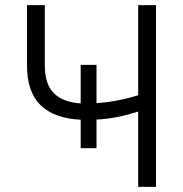

<svg xmlns="http://www.w3.org/2000/svg" viewBox="-20 -727 711 747"><path d="M355.5 -325.7Q438 -331.5 517.6 -356.4V-707H586.9V0H517.6V-293Q475.1 -279.3 436.5 -271.7Q397.9 -264.2 355.5 -261.7V-150.4H293.9V-261.2Q191.4 -266.1 138.2 -317.4Q85 -368.7 85 -472.7V-707H154.3V-472.7Q154.3 -399.4 189.7 -364.3Q225.1 -329.1 293.9 -324.7V-474.6H355.5Z"/></svg>

Font: Pretendard Std Light
Style: Regular
Weight: 300
Designer: Base glyphs from Inter by Rasmus Andersson; Hangeul glyphs from Noto Sans CJK(Source Han Sans) by Jang Soo-young and Kan
Foundry: Kil Hyung-jin
Version: Version 1.309